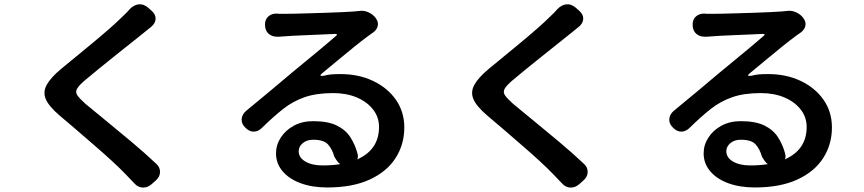

<svg xmlns="http://www.w3.org/2000/svg" viewBox="-20 -814 4000 889"><path d="M681 -765Q701 -748 700.5 -727Q700 -706 679 -689Q673 -685 661.5 -675Q650 -665 643 -660Q618 -640 583 -612Q548 -584 509 -553Q470 -522 434.5 -493Q399 -464 373 -442Q346 -419 337 -403.5Q328 -388 338 -373Q348 -358 376 -333Q416 -300 471.5 -254.5Q527 -209 588 -158Q649 -107 702 -57Q721 -41 721 -18.5Q721 4 702 21L683 38Q664 55 641.5 54.5Q619 54 602 35Q596 29 582.5 14.5Q569 0 559 -10Q535 -35 498 -69Q461 -103 417.5 -140.5Q374 -178 332 -214.5Q290 -251 255 -280Q206 -322 192 -355Q178 -388 196.5 -421.5Q215 -455 263 -495Q292 -519 330.5 -550.5Q369 -582 410 -616Q451 -650 487.5 -682Q524 -714 549 -739Q559 -748 569 -758.5Q579 -769 582 -773Q601 -792 623 -794Q645 -796 665 -779Z M1555 -54Q1547 -60 1540.5 -69Q1534 -78 1528 -89Q1518 -124 1498.5 -145.5Q1479 -167 1430 -167Q1400 -167 1381.5 -151Q1363 -135 1363 -114Q1363 -84 1394 -66Q1425 -48 1474 -48Q1518 -48 1555 -54ZM1207 -697Q1206 -723 1222 -737.5Q1238 -752 1263 -751Q1268 -751 1269 -750.5Q1270 -750 1273.5 -750Q1277 -750 1290 -750Q1306 -750 1339 -750.5Q1372 -751 1413 -752.5Q1454 -754 1495 -755Q1536 -756 1569.5 -758Q1603 -760 1620 -761L1641 -763Q1663 -767 1685 -757.5Q1707 -748 1720 -730Q1733 -712 1729 -694Q1725 -676 1707 -663Q1704 -661 1697.5 -656.5Q1691 -652 1683 -646Q1657 -627 1620.5 -597.5Q1584 -568 1545 -535.5Q1506 -503 1472 -475Q1453 -460 1478 -463Q1497 -468 1513.5 -469.5Q1530 -471 1557 -471Q1641 -471 1708 -439Q1775 -407 1813.5 -351.5Q1852 -296 1852 -224Q1852 -145 1811.5 -82Q1771 -19 1691.5 17.5Q1612 54 1495 54Q1426 54 1372.5 34.5Q1319 15 1288.5 -21Q1258 -57 1258 -104Q1258 -143 1280 -177Q1302 -211 1340.5 -232Q1379 -253 1430 -253Q1498 -253 1539 -233Q1580 -213 1602 -179Q1624 -145 1635 -104Q1640 -89 1634 -76Q1735 -121 1735 -226Q1735 -272 1707 -307.5Q1679 -343 1631.5 -363Q1584 -383 1523 -383Q1445 -383 1390.5 -364Q1336 -345 1291 -309.5Q1246 -274 1195 -224Q1177 -205 1155.5 -204.5Q1134 -204 1115 -224Q1097 -242 1099 -263.5Q1101 -285 1120 -301Q1174 -345 1230.5 -392.5Q1287 -440 1331 -477Q1359 -500 1396.5 -531Q1434 -562 1471.5 -593Q1509 -624 1535 -647Q1547 -657 1531 -657Q1509 -656 1475.5 -654.5Q1442 -653 1406 -651.5Q1370 -650 1338 -648.5Q1306 -647 1286 -645Q1276 -644 1273 -644Q1270 -644 1267 -644Q1241 -643 1224.5 -657Q1208 -671 1207 -697Z M2661 -765Q2681 -748 2680.5 -727Q2680 -706 2659 -689Q2653 -685 2641.5 -675Q2630 -665 2623 -660Q2598 -640 2563 -612Q2528 -584 2489 -553Q2450 -522 2414.5 -493Q2379 -464 2353 -442Q2326 -419 2317 -403.5Q2308 -388 2318 -373Q2328 -358 2356 -333Q2396 -300 2451.5 -254.5Q2507 -209 2568 -158Q2629 -107 2682 -57Q2701 -41 2701 -18.5Q2701 4 2682 21L2663 38Q2644 55 2621.5 54.5Q2599 54 2582 35Q2576 29 2562.5 14.5Q2549 0 2539 -10Q2515 -35 2478 -69Q2441 -103 2397.5 -140.5Q2354 -178 2312 -214.5Q2270 -251 2235 -280Q2186 -322 2172 -355Q2158 -388 2176.5 -421.5Q2195 -455 2243 -495Q2272 -519 2310.5 -550.5Q2349 -582 2390 -616Q2431 -650 2467.5 -682Q2504 -714 2529 -739Q2539 -748 2549 -758.5Q2559 -769 2562 -773Q2581 -792 2603 -794Q2625 -796 2645 -779Z M3535 -54Q3527 -60 3520.5 -69Q3514 -78 3508 -89Q3498 -124 3478.5 -145.5Q3459 -167 3410 -167Q3380 -167 3361.5 -151Q3343 -135 3343 -114Q3343 -84 3374 -66Q3405 -48 3454 -48Q3498 -48 3535 -54ZM3187 -697Q3186 -723 3202 -737.5Q3218 -752 3243 -751Q3248 -751 3249 -750.5Q3250 -750 3253.5 -750Q3257 -750 3270 -750Q3286 -750 3319 -750.5Q3352 -751 3393 -752.5Q3434 -754 3475 -755Q3516 -756 3549.5 -758Q3583 -760 3600 -761L3621 -763Q3643 -767 3665 -757.5Q3687 -748 3700 -730Q3713 -712 3709 -694Q3705 -676 3687 -663Q3684 -661 3677.5 -656.5Q3671 -652 3663 -646Q3637 -627 3600.5 -597.5Q3564 -568 3525 -535.5Q3486 -503 3452 -475Q3433 -460 3458 -463Q3477 -468 3493.5 -469.5Q3510 -471 3537 -471Q3621 -471 3688 -439Q3755 -407 3793.5 -351.5Q3832 -296 3832 -224Q3832 -145 3791.5 -82Q3751 -19 3671.5 17.5Q3592 54 3475 54Q3406 54 3352.5 34.5Q3299 15 3268.5 -21Q3238 -57 3238 -104Q3238 -143 3260 -177Q3282 -211 3320.5 -232Q3359 -253 3410 -253Q3478 -253 3519 -233Q3560 -213 3582 -179Q3604 -145 3615 -104Q3620 -89 3614 -76Q3715 -121 3715 -226Q3715 -272 3687 -307.5Q3659 -343 3611.5 -363Q3564 -383 3503 -383Q3425 -383 3370.5 -364Q3316 -345 3271 -309.5Q3226 -274 3175 -224Q3157 -205 3135.5 -204.5Q3114 -204 3095 -224Q3077 -242 3079 -263.5Q3081 -285 3100 -301Q3154 -345 3210.5 -392.5Q3267 -440 3311 -477Q3339 -500 3376.5 -531Q3414 -562 3451.5 -593Q3489 -624 3515 -647Q3527 -657 3511 -657Q3489 -656 3455.5 -654.5Q3422 -653 3386 -651.5Q3350 -650 3318 -648.5Q3286 -647 3266 -645Q3256 -644 3253 -644Q3250 -644 3247 -644Q3221 -643 3204.5 -657Q3188 -671 3187 -697Z"/></svg>

Font: Chiron GoRound TC SB
Style: Regular
Weight: 500
Designer: Ryoko NISHIZUKA 西塚涼子 (kana, bopomofo & ideographs); Paul D. Hunt (Latin, Greek & Cyrillic); Sandoll Communications 산돌커뮤니
Foundry: Adobe
Version: Version 1.000;hotconv 1.1.1;makeotfexe 2.6.0